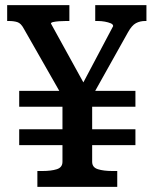

<svg xmlns="http://www.w3.org/2000/svg" viewBox="-20 -730 600 750"><path d="M55 -375H509V-313H55ZM55 -225H509V-163H55ZM224 -372H340V-98Q340 -76 362.5 -69Q385 -62 419 -62H438V0H126V-62H145Q180 -62 202 -69Q224 -76 224 -98ZM325 -327H239L73 -618Q62 -639 48 -643.5Q34 -648 14 -648H8V-710H251V-648H238Q224 -648 210.5 -647Q197 -646 188 -644Q179 -642 179 -638L325 -373L286 -371L422 -628Q422 -635 412.5 -639Q403 -643 389.5 -645.5Q376 -648 361 -648H352V-710H552V-648H547Q527 -648 511 -639.5Q495 -631 480 -604Z"/></svg>

Font: Roboto Serif Medium
Style: Regular
Weight: 500
Designer: Greg Gazdowicz
Foundry: Commercial Type
Version: Version 1.008